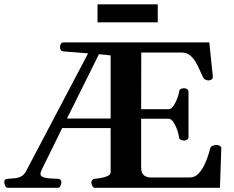

<svg xmlns="http://www.w3.org/2000/svg" viewBox="-58 -895 1117 915"><path d="M-21 0Q-28.8 0 -33.2 -9.8Q-37.6 -19.5 -37.6 -24.9Q-37.6 -35.6 -33.9 -38.8Q-30.3 -42 -20 -43Q-7.8 -44.4 8.5 -45.2Q24.9 -45.9 40.8 -53.2Q56.6 -60.5 66.9 -80.6L361.8 -640.6Q328.1 -643.6 296.4 -646Q264.6 -648.4 245.6 -649.9Q235.8 -650.9 231.9 -656.2Q228 -661.6 228 -672.9Q228 -679.2 232.4 -686Q236.8 -692.9 244.6 -692.9H939.5L956.5 -528.3Q956.5 -520 949.2 -515.9Q941.9 -511.7 936.5 -511.7Q928.7 -511.7 920.9 -515.4Q913.1 -519 909.2 -527.8Q902.3 -541 894 -560.5Q885.7 -580.1 874.5 -599.4Q863.3 -618.7 847.2 -631.6Q831.1 -644.5 808.1 -644.5H615.2L614.7 -374.5H747.6Q760.3 -376.5 770.8 -393.3Q781.2 -410.2 788.1 -429.7Q794.9 -449.2 795.9 -459Q796.9 -468.8 804.7 -471.7Q812.5 -474.6 820.3 -474.6Q825.7 -474.6 833 -470.5Q840.3 -466.3 840.3 -458V-241.7Q840.3 -233.4 833 -229.2Q825.7 -225.1 820.3 -225.1Q812.5 -225.1 804.2 -228.5Q795.9 -231.9 794.9 -241.2Q794.4 -252 787.6 -272.9Q780.8 -293.9 769.5 -311.5Q758.3 -329.1 744.6 -329.1H614.7V-96.2Q614.7 -69.3 628.4 -59.3Q642.1 -49.3 658.2 -49.3H846.7Q870.1 -49.3 887.2 -66.9Q904.3 -84.5 916 -109.1Q927.7 -133.8 934.6 -155.8Q941.4 -177.7 943.4 -187Q945.8 -196.3 954.8 -200.2Q963.9 -204.1 974.1 -204.1Q981 -204.1 989.3 -200Q997.6 -195.8 996.6 -187.5L990.2 0H394Q385.7 0 381.6 -9.8Q377.4 -19.5 377.4 -24.9Q377.4 -41 393.6 -43Q409.2 -44.4 426.8 -47.6Q444.3 -50.8 456.8 -57.1Q469.2 -63.5 469.2 -74.2V-284.7H238.3L140.1 -84.5Q134.8 -73.2 134.8 -65.9Q134.8 -53.7 155 -48.6Q175.3 -43.5 216.8 -43Q234.4 -43 234.4 -24.9Q234.4 -15.6 229.5 -7.8Q224.6 0 217.8 0ZM261.2 -330.1H469.2V-630.9Q460 -632.3 444.1 -633.8Q428.2 -635.3 413.6 -636.7ZM406.7 -788.6V-874.5H693.8V-788.6Z"/></svg>

Font: Gelasio SemiBold
Style: Regular
Weight: 600
Designer: Eben Sorkin
Foundry: Eben Sorkin
Version: Version 1.008